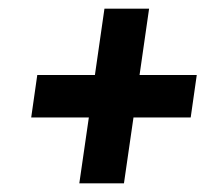

<svg xmlns="http://www.w3.org/2000/svg" viewBox="-20 -553 507 443"><path d="M302 -380H434L420 -282H288L266 -130H163L185 -282H52L66 -380H199L221 -533H324Z"/></svg>

Font: Fira Sans Condensed Medium
Style: Italic
Weight: 500
Width: 3
Italic angle: -8°
Designer: bBox Type GmbH & Carrois Corporate GbR & Edenspiekermann AG
Foundry: bBox Type GmbH & Carrois Corporate GbR & Edenspiekermann AG
Version: Version 4.301